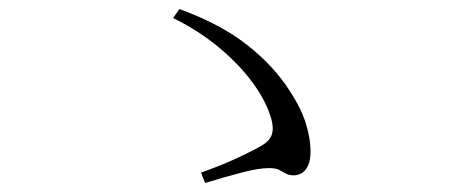

<svg xmlns="http://www.w3.org/2000/svg" viewBox="-20 -563 1040 426"><path d="M632 -174Q621 -174 614 -178Q607 -182 599.5 -186Q592 -190 577 -190Q554 -190 517.5 -180.5Q481 -171 435 -157L426 -180Q471 -196 505.5 -212Q540 -228 559 -239Q577 -249 582.5 -263Q588 -277 582 -299Q571 -338 541 -379Q511 -420 466 -457.5Q421 -495 364 -523L378 -543Q471 -509 530 -462Q589 -415 623 -361Q647 -325 658 -291Q669 -257 669 -225Q669 -209 664 -197Q659 -185 650.5 -179.5Q642 -174 632 -174Z"/></svg>

Font: Noto Serif SC ExtraLight Light
Style: Regular
Weight: 300
Version: Version 2.002-H1;hotconv 1.1.0;makeotfexe 2.6.0